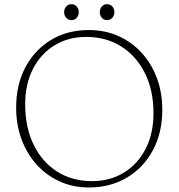

<svg xmlns="http://www.w3.org/2000/svg" viewBox="-20 -854 830 892"><path d="M392.5 -714.5Q467 -714.5 529.5 -686.8Q592 -659 637.8 -609Q683.5 -559 708.8 -491.5Q734 -424 734 -344Q734 -237 690.2 -155.8Q646.5 -74.5 569.5 -28.8Q492.5 17 392.5 17Q319.5 17 258 -10.8Q196.5 -38.5 151 -88.5Q105.5 -138.5 80.2 -206.2Q55 -274 55 -354Q55 -460.5 98.2 -541.8Q141.5 -623 217.5 -668.8Q293.5 -714.5 392.5 -714.5ZM693 -328.5Q693 -434.5 653.2 -514.2Q613.5 -594 543.2 -638.2Q473 -682.5 380.5 -682.5Q297 -682.5 233 -643.2Q169 -604 133 -533.5Q97 -463 97 -369.5Q97 -262 136.2 -181.8Q175.5 -101.5 245.2 -57Q315 -12.5 407 -12.5Q491 -12.5 555.5 -52Q620 -91.5 656.5 -162.5Q693 -233.5 693 -328.5ZM312 -760.5Q297 -760.5 287.5 -771.5Q278 -782.5 278 -797.5Q278 -813 287.5 -823.8Q297 -834.5 312 -834.5Q327 -834.5 336.5 -823.8Q346 -813 346 -797.5Q346 -782.5 336.5 -771.5Q327 -760.5 312 -760.5ZM477.5 -760.5Q462.5 -760.5 453 -771.5Q443.5 -782.5 443.5 -797.5Q443.5 -813 453 -823.8Q462.5 -834.5 477.5 -834.5Q492.5 -834.5 502 -823.8Q511.5 -813 511.5 -797.5Q511.5 -782.5 502 -771.5Q492.5 -760.5 477.5 -760.5Z"/></svg>

Font: Fraunces 9pt Soft Thin
Style: Regular
Weight: 100
Version: Version 1.000;[b76b70a41]